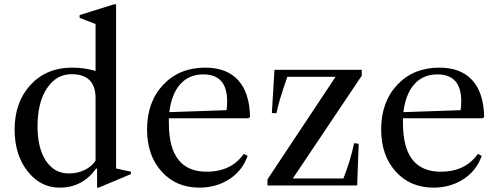

<svg xmlns="http://www.w3.org/2000/svg" viewBox="-20 -850 2280 880"><path d="M254 10Q165 10 106 -65.5Q47 -141 47 -256Q47 -382 120 -461Q193 -540 310 -540Q366 -540 418 -525V-740L345 -768V-781L502 -830H512V-78L580 -63V-52L432 10H425V-76L421 -78Q358 10 254 10ZM296 -55Q335 -55 368 -71Q401 -87 418 -114V-400Q418 -510 308 -510Q238 -510 195 -445Q152 -380 152 -272Q152 -171 190.5 -113Q229 -55 296 -55Z M1126 -314 1119 -308H754V-285Q754 -63 927 -63Q1030 -63 1086 -130L1098 -145L1115 -135L1109 -121Q1083 -60 1025 -25Q967 10 894 10Q787 10 720.5 -64Q654 -138 654 -257Q654 -383 728 -461.5Q802 -540 921 -540Q1019 -540 1071.5 -482.5Q1124 -425 1126 -314ZM912 -509Q846 -509 806 -464Q766 -419 756 -336L1018 -345Q1021 -357 1021 -386Q1021 -509 912 -509Z M1238 -530H1638V-503L1322 -32H1554Q1587 -116 1603 -194L1624 -191L1617 0H1206V-28L1518 -498H1297Q1257 -384 1247 -331L1226 -332Z M2199 -314 2192 -308H1827V-285Q1827 -63 2000 -63Q2103 -63 2159 -130L2171 -145L2188 -135L2182 -121Q2156 -60 2098 -25Q2040 10 1967 10Q1860 10 1793.5 -64Q1727 -138 1727 -257Q1727 -383 1801 -461.5Q1875 -540 1994 -540Q2092 -540 2144.5 -482.5Q2197 -425 2199 -314ZM1985 -509Q1919 -509 1879 -464Q1839 -419 1829 -336L2091 -345Q2094 -357 2094 -386Q2094 -509 1985 -509Z"/></svg>

Font: Libre Caslon Text
Style: Regular
Weight: 400
Designer: Pablo Impallari, Rodrigo Fuenzalida
Foundry: Pablo Impallari, Rodrigo Fuenzalida
Version: Version 1.002